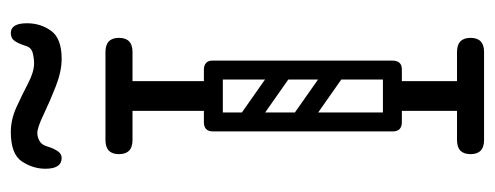

<svg xmlns="http://www.w3.org/2000/svg" viewBox="-300 -615 915 355"><g transform="rotate(-90 157.5 -437.5)"><path d="M157 -486Q130 -486 130 -512V-671Q130 -697 157 -697Q185 -697 185 -671V-512Q185 -486 157 -486ZM76 -650Q50 -650 50 -675Q50 -700 76 -700H239Q265 -700 265 -675Q265 -650 239 -650ZM76 0Q50 0 50 -25Q50 -50 76 -50H239Q265 -50 265 -25Q265 0 239 0ZM92 -501Q92 -518 109 -518H206Q223 -518 223 -501Q223 -483 207 -483H109Q102 -483 97 -487.5Q92 -492 92 -501ZM92 -170Q92 -187 109 -187H206Q223 -187 223 -170Q223 -152 207 -152H109Q102 -152 97 -156.5Q92 -161 92 -170ZM157 -3Q130 -3 130 -29V-158Q130 -184 157 -184Q185 -184 185 -158V-29Q185 -3 157 -3ZM98 -350Q108 -363 121 -354L215 -288Q229 -279 218 -263Q208 -250 195 -259L101 -325Q96 -329 94.5 -336Q93 -343 98 -350ZM98 -448Q108 -461 121 -452L215 -386Q229 -377 218 -361Q208 -348 195 -357L101 -423Q96 -427 94.5 -434Q93 -441 98 -448ZM205 -152Q188 -152 188 -169V-501Q188 -518 205 -518Q223 -518 223 -502V-170Q223 -152 205 -152ZM109 -152Q92 -152 92 -169V-501Q92 -518 109 -518Q127 -518 127 -502V-170Q127 -152 109 -152ZM43 -781Q23 -781 23 -811Q23 -834 36.5 -854.5Q50 -875 91 -875Q114 -875 137 -864.5Q160 -854 181 -843Q202 -832 218 -832Q227 -832 237 -834.5Q247 -837 250 -847Q254 -860 259 -867.5Q264 -875 274 -875Q292 -875 292 -845Q292 -820 278 -800.5Q264 -781 226 -781Q203 -781 175 -792Q147 -803 123 -814.5Q99 -826 89 -826Q82 -826 74.5 -822Q67 -818 64 -807Q61 -797 56 -789Q51 -781 43 -781Z"/></g></svg>

Font: Agu Display
Style: Regular
Weight: 400
Designer: Oluwaseun Badejo
Version: Version 1.103